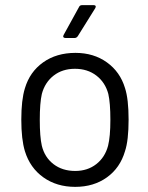

<svg xmlns="http://www.w3.org/2000/svg" viewBox="-20 -720 576 748"><path d="M77 -131Q63 -177 63 -254Q63 -331 77 -376Q96 -440 148 -477Q200 -514 274 -514Q345 -514 396.5 -477Q448 -440 467 -377Q481 -334 481 -254Q481 -173 467 -131Q448 -66 396.5 -29Q345 8 273 8Q201 8 149 -29Q97 -66 77 -131ZM401 -152Q410 -188 410 -253Q410 -319 402 -354Q390 -399 355.5 -425.5Q321 -452 272 -452Q223 -452 189 -425.5Q155 -399 143 -354Q135 -319 135 -253Q135 -187 143 -152Q154 -107 188.5 -80.5Q223 -54 273 -54Q321 -54 355 -80.5Q389 -107 401 -152ZM228 -584 288 -693Q291 -700 300 -700H345Q351 -700 352.5 -696.5Q354 -693 351 -688L283 -579Q278 -572 271 -572H235Q229 -572 227 -575.5Q225 -579 228 -584Z"/></svg>

Font: Barlow
Style: Regular
Weight: 400
Designer: Jeremy Tribby
Foundry: Tribby Type
Version: Version 1.408;December 10, 2018;FontCreator 11.5.0.2430 64-b